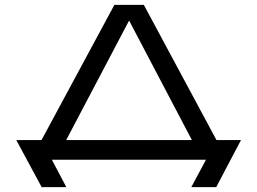

<svg xmlns="http://www.w3.org/2000/svg" viewBox="-20 -770 1059 790"><path d="M571.8 -750 870.6 -193.8H971.7L869.6 0H767.1L827.6 -112.8H193.4L252.9 0H151.4L46.9 -193.8H150.9L450.7 -750ZM252.4 -193.8H769.5L511.2 -685.5Z"/></svg>

Font: Michroma+
Style: Regular
Weight: 400
Designer: beogot
Foundry: beogot
Version: Version